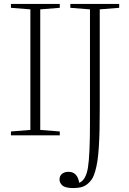

<svg xmlns="http://www.w3.org/2000/svg" viewBox="-20 -683 651 969"><path d="M35.2 0V-19.5L133.3 -27.3V-635.7L35.2 -643.6V-663.1H281.7V-643.6L183.1 -635.7V-27.3L281.7 -19.5V0ZM349.6 266.1Q310.1 266.1 295.2 253.2Q280.3 240.2 280.3 223.1Q280.3 205.1 292.7 194.6Q305.2 184.1 325.7 184.1Q370.6 184.1 379.9 239.7Q413.6 225.6 423.8 163.1Q434.1 100.6 434.1 -65.9V-635.7L335 -643.6V-663.1H581.5V-643.6L483.4 -635.7V-133.3Q483.4 -71.8 482.4 -27.1Q481.4 17.6 478.8 59.3Q476.1 101.1 471.7 129.4Q467.3 157.7 460.2 182.4Q453.1 207 443.4 221.7Q433.6 236.3 419.7 247.1Q405.8 257.8 388.9 262Q372.1 266.1 349.6 266.1Z"/></svg>

Font: Elstob ExtraLight
Style: Regular
Weight: 200
Designer: Peter S. Baker
Version: Version 1.015